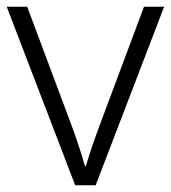

<svg xmlns="http://www.w3.org/2000/svg" viewBox="-20 -552 509 572"><path d="M204 0H265L469 -532H409L277 -179C261 -136 245 -90 236 -57H233C224 -90 209 -136 193 -179L61 -532H0Z"/></svg>

Font: Noto Sans Gujarati Light
Style: Regular
Weight: 300
Designer: Jelle Bosma - Monotype Design Team, Universal Thirst
Foundry: Monotype Imaging Inc.
Version: Version 2.106